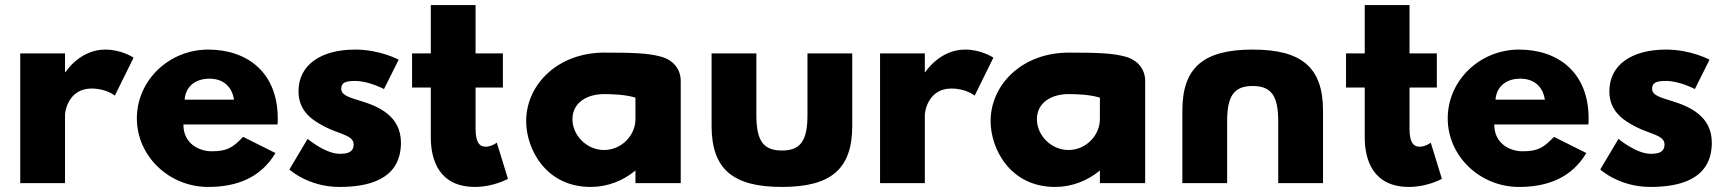

<svg xmlns="http://www.w3.org/2000/svg" viewBox="-20 -724 6815 759"><path d="M60 0H237V-270C237 -283 250 -374 342 -374C401 -374 434 -346 434 -346L508 -496C508 -496 462 -528 396 -528C295 -528 239 -439 239 -439H237V-513H60Z M1077 -232C1078 -238 1078 -249 1078 -256C1078 -436 959 -528 803 -528C648 -528 521 -406 521 -256C521 -107 648 15 803 15C917 15 1011 -22 1069 -119L941 -183C898 -137 873 -126 816 -126C771 -126 705 -153 705 -232ZM710 -330C713 -377 747 -413 808 -413C860 -413 897 -384 905 -330Z M1384 -528C1249 -528 1160 -468 1160 -363C1160 -286 1212 -250 1264 -223C1322 -193 1378 -190 1378 -153C1378 -119 1348 -116 1323 -116C1266 -116 1196 -175 1196 -175L1124 -54C1124 -54 1198 15 1322 15C1427 15 1565 -9 1565 -160C1565 -265 1477 -303 1409 -324C1365 -338 1329 -346 1329 -373C1329 -397 1345 -404 1384 -404C1438 -404 1498 -372 1498 -372L1556 -488C1556 -488 1483 -528 1384 -528Z M1683 -513H1609V-378H1683V-181C1683 -90 1717 15 1858 15C1931 15 1988 -17 1988 -17L1944 -160C1944 -160 1923 -144 1900 -144C1872 -144 1860 -167 1860 -215V-378H1968V-513H1860V-704H1683Z M2671 0V-404C2671 -451 2641 -487 2593 -500C2542 -514 2483 -516 2369 -516C2185 -516 2060 -390 2060 -245C2060 -137 2136 15 2315 15C2382 15 2444 -10 2492 -50V0ZM2243 -253C2243 -318 2300 -352 2368 -352C2395 -352 2450 -351 2492 -338V-253C2492 -188 2436 -131 2368 -131C2300 -131 2243 -188 2243 -253Z M2970 -513H2793V-226C2793 -54 2879 15 3071 15C3263 15 3349 -54 3349 -226V-513H3172V-269C3172 -168 3145 -129 3071 -129C2997 -129 2970 -168 2970 -269Z M3459 0H3636V-270C3636 -283 3649 -374 3741 -374C3800 -374 3833 -346 3833 -346L3907 -496C3907 -496 3861 -528 3795 -528C3694 -528 3638 -439 3638 -439H3636V-513H3459Z M4507 0V-404C4507 -451 4477 -487 4429 -500C4378 -514 4319 -516 4205 -516C4021 -516 3896 -390 3896 -245C3896 -137 3972 15 4151 15C4218 15 4280 -10 4328 -50V0ZM4079 -253C4079 -318 4136 -352 4204 -352C4231 -352 4286 -351 4328 -338V-253C4328 -188 4272 -131 4204 -131C4136 -131 4079 -188 4079 -253Z M4831 0H4654V-287C4654 -459 4740 -528 4932 -528C5124 -528 5210 -459 5210 -287V0H5033V-244C5033 -345 5006 -384 4932 -384C4858 -384 4831 -345 4831 -244Z M5375 -513H5301V-378H5375V-181C5375 -90 5409 15 5550 15C5623 15 5680 -17 5680 -17L5636 -160C5636 -160 5615 -144 5592 -144C5564 -144 5552 -167 5552 -215V-378H5660V-513H5552V-704H5375Z M6259 -232C6260 -238 6260 -249 6260 -256C6260 -436 6141 -528 5985 -528C5830 -528 5703 -406 5703 -256C5703 -107 5830 15 5985 15C6099 15 6193 -22 6251 -119L6123 -183C6080 -137 6055 -126 5998 -126C5953 -126 5887 -153 5887 -232ZM5892 -330C5895 -377 5929 -413 5990 -413C6042 -413 6079 -384 6087 -330Z M6566 -528C6431 -528 6342 -468 6342 -363C6342 -286 6394 -250 6446 -223C6504 -193 6560 -190 6560 -153C6560 -119 6530 -116 6505 -116C6448 -116 6378 -175 6378 -175L6306 -54C6306 -54 6380 15 6504 15C6609 15 6747 -9 6747 -160C6747 -265 6659 -303 6591 -324C6547 -338 6511 -346 6511 -373C6511 -397 6527 -404 6566 -404C6620 -404 6680 -372 6680 -372L6738 -488C6738 -488 6665 -528 6566 -528Z"/></svg>

Font: Hussar Techniczny
Style: Bold 
Weight: 700
Foundry: Cannot Into Space Fonts
Version: Version 0.77